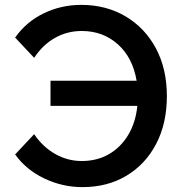

<svg xmlns="http://www.w3.org/2000/svg" viewBox="-20 -751 761 787"><path d="M318 16Q236 16 161.5 -19.5Q87 -55 42 -118L120 -201Q155 -149 206 -120Q257 -91 315 -91Q377 -91 425.5 -118.5Q474 -146 505 -197Q536 -248 543 -317H187V-420H540Q524 -515 463 -569.5Q402 -624 315 -624Q255 -624 205 -595.5Q155 -567 120 -514L42 -597Q88 -662 159.5 -696.5Q231 -731 313 -731Q415 -731 494.5 -684Q574 -637 619 -553Q664 -469 664 -357Q664 -245 620 -161Q576 -77 498 -30.5Q420 16 318 16Z"/></svg>

Font: Wix Madefor Text SemiBold
Style: Regular
Weight: 600
Designer: Dalton Maag Ltd
Foundry: Dalton Maag Ltd
Version: Version 3.100